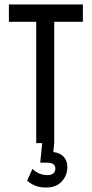

<svg xmlns="http://www.w3.org/2000/svg" viewBox="-20 -644 415 864"><path d="M143 0V-546H20V-624H353V-546H224V0ZM186 200Q164 200 143 193Q122 186 102 169L126 116Q142 131 158.5 137.5Q175 144 194 144Q210 144 219.5 136.5Q229 129 229 115Q229 88 193 88H161L170 0H224L220 40Q251 44 267 62Q283 80 283 108Q283 145 258 172.5Q233 200 186 200Z"/></svg>

Font: Inconsolata Condensed SemiBold
Style: Regular
Weight: 600
Width: 3
Monospace: yes
Designer: Raph Levien, Cyreal, Brenton Simpson
Foundry: Raph Levien, Cyreal, Google
Version: Version 3.100; ttfautohint (v1.8.4.7-5d5b)